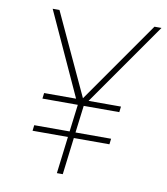

<svg xmlns="http://www.w3.org/2000/svg" viewBox="-80 -767 724 834"><g transform="rotate(10 282.5 -350.0)"><path d="M94 -188H250L265 -308H109L112 -333H253L85 -700H115L282 -340L534 -700H565L308 -333H451L448 -308H291L276 -188H433L430 -163H273L253 0H227L247 -163H91Z"/></g></svg>

Font: Haskoy Thin
Style: Italic
Weight: 100
Designer: Ertekin Erdin
Foundry: Ertekin Erdin
Version: Version 2.000; ttfautohint (v1.8.4.7-5d5b)